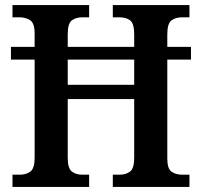

<svg xmlns="http://www.w3.org/2000/svg" viewBox="-20 -734 793 754"><path d="M29 0V-48H59Q83 -48 99.5 -60.5Q116 -73 116 -114V-500H23V-550H116V-602Q116 -643 98.5 -654.5Q81 -666 57 -666H29V-714H330V-666H303Q278 -666 262 -654Q246 -642 246 -600V-550H507V-599Q507 -642 491 -654Q475 -666 449 -666H423V-714H724V-666H695Q670 -666 653.5 -654Q637 -642 637 -599V-550H730V-500H637V-111Q637 -71 654 -59.5Q671 -48 695 -48H724V0H423V-48H450Q475 -48 491 -60.5Q507 -73 507 -115V-345H246V-114Q246 -73 262 -60.5Q278 -48 303 -48H330V0ZM246 -401H507V-500H246Z"/></svg>

Font: Noto Serif Thai SemiCondensed SemiBold
Style: Regular
Weight: 600
Width: 4
Designer: Monotype Design Team
Foundry: Monotype Imaging Inc.
Version: Version 2.002; ttfautohint (v1.8.4.7-5d5b)